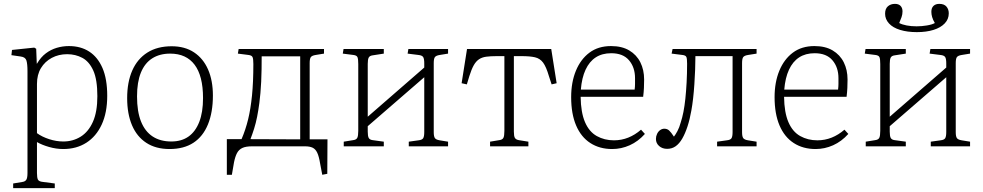

<svg xmlns="http://www.w3.org/2000/svg" viewBox="-20 -756 5077 992"><path d="M48 216V192L96 184Q110 182 116 172.5Q122 163 122 138V-388Q122 -426 116.5 -443.5Q111 -461 87 -464L39 -471L42 -498L157 -510L167 -504L170 -427H171Q191 -461 217 -480.5Q243 -500 273.5 -509Q304 -518 336 -518Q397 -518 441 -489.5Q485 -461 509.5 -404.5Q534 -348 534 -261Q534 -174 505.5 -112.5Q477 -51 426 -18.5Q375 14 307 14Q271 14 234 3.5Q197 -7 171 -22V138Q171 162 176 172Q181 182 202 184L263 192V216ZM307 -25Q357 -25 397 -50Q437 -75 460 -126.5Q483 -178 483 -259Q483 -345 462 -391.5Q441 -438 405.5 -457Q370 -476 327 -476Q283 -476 247.5 -457Q212 -438 191.5 -404Q171 -370 171 -322V-68Q197 -49 234 -37Q271 -25 307 -25Z M856 14Q785 14 736 -18Q687 -50 662 -109Q637 -168 637 -249Q637 -332 663.5 -392Q690 -452 741.5 -484.5Q793 -517 867 -517Q935 -517 982.5 -485.5Q1030 -454 1055 -397Q1080 -340 1080 -262Q1080 -176 1054.5 -113.5Q1029 -51 979.5 -18.5Q930 14 856 14ZM865 -25Q918 -25 954 -50.5Q990 -76 1009.5 -126Q1029 -176 1029 -249Q1029 -307 1018 -350Q1007 -393 985.5 -421.5Q964 -450 932.5 -464.5Q901 -479 859 -479Q805 -479 766.5 -454.5Q728 -430 708 -381Q688 -332 688 -258Q688 -180 708.5 -128.5Q729 -77 768.5 -51Q808 -25 865 -25Z M1645 147 1634 89Q1628 52 1619 33Q1610 14 1595 7Q1580 0 1556 0H1282Q1250 0 1232 8.5Q1214 17 1204.5 35Q1195 53 1189 83L1178 147H1152V-37H1228Q1249 -86 1262 -139.5Q1275 -193 1282 -262.5Q1289 -332 1289 -425Q1289 -451 1285 -460.5Q1281 -470 1264 -472L1209 -479L1213 -503H1654V-479L1611 -472Q1592 -469 1586 -461Q1580 -453 1580 -430V-36H1672L1671 142ZM1274 -37 1531 -36V-465H1332Q1332 -432 1331.5 -399Q1331 -366 1329.5 -334.5Q1328 -303 1325.5 -275Q1323 -247 1320 -224Q1315 -186 1308.5 -153Q1302 -120 1293 -91.5Q1284 -63 1274 -37Z M1756 0V-24L1805 -32Q1821 -34 1826 -44Q1831 -54 1831 -80V-425Q1831 -451 1827 -460.5Q1823 -470 1806 -472L1751 -479L1755 -503H1963V-479L1905 -470Q1890 -468 1885 -458.5Q1880 -449 1880 -426V-153L2172 -407V-429Q2172 -452 2166.5 -461Q2161 -470 2142 -472L2086 -479L2090 -503H2295V-479L2252 -472Q2233 -469 2227 -461Q2221 -453 2221 -430V-73Q2221 -51 2227 -42.5Q2233 -34 2252 -31L2295 -24V0H2092V-24L2142 -31Q2161 -33 2166.5 -42Q2172 -51 2172 -74V-357L1880 -104V-76Q1880 -53 1885 -43.5Q1890 -34 1905 -32L1963 -24V0Z M2512 0V-24L2560 -32Q2576 -34 2581 -44Q2586 -54 2586 -80V-466H2547Q2514 -466 2492 -463Q2470 -460 2454.5 -449.5Q2439 -439 2427.5 -418.5Q2416 -398 2405 -363L2392 -320L2365 -326L2393 -503H2828L2856 -326L2830 -320L2816 -363Q2802 -411 2786 -432.5Q2770 -454 2744 -460Q2718 -466 2675 -466H2635V-76Q2635 -53 2640 -44Q2645 -35 2660 -32L2710 -24V0Z M3143 14Q3078 14 3030 -17Q2982 -48 2956.5 -108Q2931 -168 2931 -254Q2931 -331 2955.5 -390.5Q2980 -450 3025.5 -484Q3071 -518 3137 -518Q3193 -518 3231 -495.5Q3269 -473 3288.5 -434Q3308 -395 3308 -345Q3308 -324 3307 -302Q3306 -280 3303 -256H2980Q2981 -175 3002.5 -125Q3024 -75 3063.5 -53Q3103 -31 3152 -31Q3191 -31 3226 -45Q3261 -59 3292 -86L3312 -64Q3277 -25 3233.5 -5.5Q3190 14 3143 14ZM2981 -293H3259Q3261 -309 3261 -322Q3261 -335 3261 -352Q3261 -408 3230 -444.5Q3199 -481 3138 -481Q3091 -481 3058 -459.5Q3025 -438 3005.5 -396Q2986 -354 2981 -293Z M3427 13Q3402 13 3385.5 -1.5Q3369 -16 3369 -38Q3369 -52 3375 -64.5Q3381 -77 3391 -84Q3401 -91 3412 -91Q3427 -91 3437 -82Q3447 -73 3462 -50Q3470 -60 3480 -78.5Q3490 -97 3497 -123Q3505 -147 3511 -177.5Q3517 -208 3521 -246Q3525 -284 3527.5 -329.5Q3530 -375 3530 -427Q3530 -452 3526.5 -461Q3523 -470 3506 -472L3450 -479L3455 -503H3889V-479L3845 -472Q3826 -469 3820 -461Q3814 -453 3814 -430V-73Q3814 -51 3820 -42.5Q3826 -34 3845 -31L3889 -24V0H3685V-24L3735 -31Q3754 -33 3759.5 -42Q3765 -51 3765 -74V-466H3573Q3573 -433 3571.5 -395.5Q3570 -358 3567.5 -320Q3565 -282 3561 -247Q3557 -212 3552 -185Q3544 -139 3532 -102.5Q3520 -66 3505 -40Q3490 -14 3471 -0.5Q3452 13 3427 13Z M4194 14Q4129 14 4081 -17Q4033 -48 4007.5 -108Q3982 -168 3982 -254Q3982 -331 4006.5 -390.5Q4031 -450 4076.5 -484Q4122 -518 4188 -518Q4244 -518 4282 -495.5Q4320 -473 4339.5 -434Q4359 -395 4359 -345Q4359 -324 4358 -302Q4357 -280 4354 -256H4031Q4032 -175 4053.5 -125Q4075 -75 4114.5 -53Q4154 -31 4203 -31Q4242 -31 4277 -45Q4312 -59 4343 -86L4363 -64Q4328 -25 4284.5 -5.5Q4241 14 4194 14ZM4032 -293H4310Q4312 -309 4312 -322Q4312 -335 4312 -352Q4312 -408 4281 -444.5Q4250 -481 4189 -481Q4142 -481 4109 -459.5Q4076 -438 4056.5 -396Q4037 -354 4032 -293Z M4453 0V-24L4502 -32Q4518 -34 4523 -44Q4528 -54 4528 -80V-425Q4528 -451 4524 -460.5Q4520 -470 4503 -472L4448 -479L4452 -503H4660V-479L4602 -470Q4587 -468 4582 -458.5Q4577 -449 4577 -426V-153L4869 -407V-429Q4869 -452 4863.5 -461Q4858 -470 4839 -472L4783 -479L4787 -503H4992V-479L4949 -472Q4930 -469 4924 -461Q4918 -453 4918 -430V-73Q4918 -51 4924 -42.5Q4930 -34 4949 -31L4992 -24V0H4789V-24L4839 -31Q4858 -33 4863.5 -42Q4869 -51 4869 -74V-357L4577 -104V-76Q4577 -53 4582 -43.5Q4587 -34 4602 -32L4660 -24V0ZM4717 -590Q4668 -590 4630.5 -601.5Q4593 -613 4573 -635Q4553 -657 4553 -685Q4553 -711 4567.5 -723.5Q4582 -736 4604 -736Q4623 -736 4633 -725.5Q4643 -715 4643 -697Q4643 -682 4638 -667.5Q4633 -653 4626 -637Q4641 -629 4664.5 -624.5Q4688 -620 4716 -620Q4742 -620 4769 -624.5Q4796 -629 4810 -637Q4800 -654 4796 -668Q4792 -682 4792 -695Q4792 -715 4803 -725.5Q4814 -736 4833 -736Q4858 -736 4870 -722Q4882 -708 4882 -687Q4882 -657 4861 -635Q4840 -613 4803 -601.5Q4766 -590 4717 -590Z"/></svg>

Font: Literata 18pt ExtraLight
Style: Regular
Weight: 250
Designer: Latin by Veronika Burian and Jose Scaglione. Greek by Irene Vlachou. Cyrillic by Vera Evstafieva.
Foundry: TypeTogether
Version: Version 3.103;gftools[0.9.29]